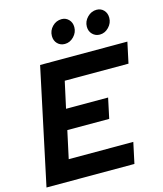

<svg xmlns="http://www.w3.org/2000/svg" viewBox="-133 -1023 948 1120"><g transform="rotate(-15 341.5 -463.0)"><path d="M7 0 156 -700H683L656 -574H271L236 -414H490L464 -292H211L175 -126H565L538 0ZM328 -781Q301 -781 283.5 -799Q266 -817 266 -845Q266 -878 289.5 -902Q313 -926 346 -926Q371 -926 388.5 -908Q406 -890 406 -862Q406 -830 382.5 -805.5Q359 -781 328 -781ZM539 -781Q513 -781 495 -799Q477 -817 477 -845Q477 -877 501 -901.5Q525 -926 557 -926Q583 -926 600 -908Q617 -890 617 -862Q617 -830 593.5 -805.5Q570 -781 539 -781Z"/></g></svg>

Font: Red Hat Display ExtraBold
Style: Italic
Weight: 800
Italic angle: -12°
Designer: Pentagram, MCKL
Foundry: Pentagram, MCKL
Version: Version 1.023